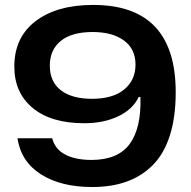

<svg xmlns="http://www.w3.org/2000/svg" viewBox="-20 -750 776 779"><path d="M354 8.8Q227.5 8.8 146.5 -42.5Q65.4 -93.8 50.8 -189H191.9Q203.1 -144.5 244.9 -122.8Q286.6 -101.1 351.1 -101.1Q458.5 -101.1 506.1 -165.8Q553.7 -230.5 549.8 -356L543 -356.9Q519 -306.2 459.7 -278.1Q400.4 -250 321.8 -250Q187.5 -250 112.8 -311.8Q38.1 -373.5 38.1 -480Q38.1 -598.6 124.5 -664.3Q210.9 -730 357.9 -730Q692.9 -730 692.9 -376Q692.9 -274.9 669.2 -200.4Q645.5 -126 600.3 -80.6Q555.2 -35.2 494.1 -13.2Q433.1 8.8 354 8.8ZM182.1 -483.9Q182.1 -418 227.3 -383.5Q272.5 -349.1 353 -349.1Q438 -349.1 483.9 -387Q529.8 -424.8 529.8 -487.8Q529.8 -551.3 482.9 -585.7Q436 -620.1 356 -620.1Q270.5 -620.1 226.3 -583.7Q182.1 -547.4 182.1 -483.9Z"/></svg>

Font: Lumene Sans Expanded
Style: Bold
Weight: 600
Width: 7
Designer: Deni Anggara
Version: Version 1.003;Glyphs 3.1.2 (3151)